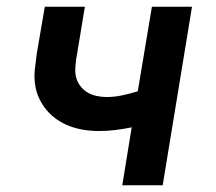

<svg xmlns="http://www.w3.org/2000/svg" viewBox="-20 -550 640 570"><path d="M343 0 371 -172Q347 -167 322.5 -164Q298 -161 274 -161Q251 -161 229 -164.5Q207 -168 187 -175.5Q167 -183 149.5 -195Q132 -207 118.5 -223Q105 -239 96 -258.5Q87 -278 84 -300Q81 -322 83.5 -344.5Q86 -367 89 -390L113 -530H232L206 -373Q204 -359 203.5 -344Q203 -329 207.5 -315.5Q212 -302 221 -291.5Q230 -281 241.5 -274.5Q253 -268 267.5 -265Q282 -262 296 -262Q320 -262 343 -267Q366 -272 389 -279L431 -530H550L463 0Z"/></svg>

Font: Iosevka Curly Extended Oblique
Style: Bold
Weight: 700
Width: 7
Italic angle: -9°
Monospace: yes
Designer: Belleve Invis
Foundry: Belleve Invis
Version: Version 11.1.0; ttfautohint (v1.8.3)